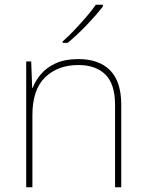

<svg xmlns="http://www.w3.org/2000/svg" viewBox="-20 -786 613 806"><path d="M309 -538Q395 -538 442 -491Q489 -444 489 -346V0H463V-345Q463 -433 422.5 -473Q382 -513 309 -513Q223 -513 169.5 -461.5Q116 -410 116 -302V0H90V-528H111L115 -417H117Q129 -448 152.5 -475.5Q176 -503 214.5 -520.5Q253 -538 309 -538ZM412 -759Q386 -725 345 -682Q304 -639 264 -606H243V-612Q266 -632 292.5 -660Q319 -688 343.5 -716.5Q368 -745 382 -766H412Z"/></svg>

Font: Noto Sans Lao Looped Thin
Style: Regular
Weight: 100
Designer: Mark Frömberg, Ben Mitchell
Foundry: The Fontpad Ltd
Version: Version 1.002; ttfautohint (v1.8.4.7-5d5b)